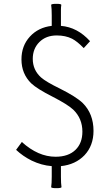

<svg xmlns="http://www.w3.org/2000/svg" viewBox="-20 -855 575 1002"><path d="M274 127Q249 127 247 122Q250 103 250 67V12Q197 8 145 -17Q99 -40 64 -73L94 -114Q179 -37 270 -37Q337 -37 374 -73Q410 -108 410 -168Q410 -237 362 -283Q333 -310 255 -350Q174 -391 143 -420Q92 -470 92 -545Q92 -616 136 -664Q180 -712 250 -720V-775Q250 -811 247 -830Q249 -835 274 -835Q299 -835 300 -830Q298 -818 298 -803V-775V-720Q384 -713 450 -640L417 -604Q383 -639 356 -653Q322 -670 276 -670Q220 -670 185.5 -635.5Q151 -601 151 -548Q151 -490 194 -451Q220 -428 292 -393Q378 -350 412 -317Q468 -261 468 -172Q468 -95 421 -45Q374 4 298 12V67Q298 103 301 122Q299 127 274 127Z"/></svg>

Font: GenSekiGothic TW L
Style: Regular
Weight: 300
Version: Version 1.501;PS 1;hotconv 16.6.51;makeotf.lib2.5.65220